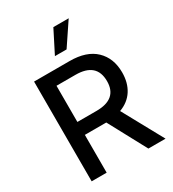

<svg xmlns="http://www.w3.org/2000/svg" viewBox="-225 -1088 1095 1212"><g transform="rotate(-30 322.5 -482.0)"><path d="M80.1 0V-727.1H339.4Q461.9 -727.1 526.4 -665.3Q590.8 -603.5 590.8 -499.5Q590.8 -424.8 557.1 -371.8Q523.4 -318.8 457.5 -294.4L618.7 0H493.7L345.7 -275.4H338.9H189.5V0ZM189.5 -369.6H328.6Q480.5 -369.6 480.5 -499.5Q480.5 -633.3 327.6 -633.3H189.5ZM274.4 -800.3 357.4 -963.9H469.2L359.4 -800.3Z"/></g></svg>

Font: Karasuma Gothic
Style: Regular
Weight: 500
Designer: Rasmus Andersson / Ryoko Nishizuka
Foundry: Genbu
Version: Version 1.00